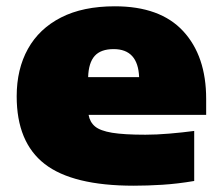

<svg xmlns="http://www.w3.org/2000/svg" viewBox="-20 -579 703 610"><path d="M405 11Q211 11 122 -58Q33 -127 33 -273Q33 -359.5 68.8 -423.8Q104.5 -488 174 -523.5Q243.5 -559 345 -559Q489 -559 562 -480Q635 -401 635 -265V-214H261.5Q265.5 -191 282 -177.2Q298.5 -163.5 336.2 -157.2Q374 -151 442 -151Q476.5 -151 518 -154.5Q559.5 -158 597 -163V-4Q544 5 496 8Q448 11 405 11ZM341 -423Q300.5 -423 281 -401.5Q261.5 -380 260 -334H422Q418.5 -423 341 -423Z"/></svg>

Font: Encode Sans Expanded Black
Style: Regular
Weight: 900
Width: 7
Designer: Multiple Designers
Foundry: Impallari Type
Version: Version 3.000; ttfautohint (v1.8.3) -l 8 -r 50 -G 200 -x 14 